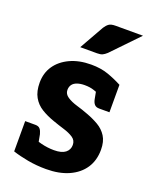

<svg xmlns="http://www.w3.org/2000/svg" viewBox="-139 -813 719 900"><g transform="rotate(20 220.0 -363.5)"><path d="M202 8Q154 8 110.5 0Q67 -8 34 -19V-107L100 -114Q111 -104 143 -96Q175 -88 207 -88Q245 -88 263.5 -102.5Q282 -117 282 -141Q282 -164 263 -176.5Q244 -189 216 -197.5Q188 -206 160 -216Q125 -228 96.5 -245.5Q68 -263 52 -291.5Q36 -320 36 -363Q36 -411 60.5 -447Q85 -483 130 -504Q175 -525 235 -525Q283 -525 320 -512Q357 -499 391 -481V-417L323 -404Q306 -410 286 -417Q266 -424 239 -424Q218 -424 202 -418.5Q186 -413 178 -402Q170 -391 170 -375Q170 -355 189.5 -342Q209 -329 238 -320.5Q267 -312 293 -302Q326 -290 353.5 -274Q381 -258 397.5 -232Q414 -206 414 -165Q414 -112 388.5 -73.5Q363 -35 315.5 -13.5Q268 8 202 8ZM292 -447 391 -422V-344H340Q324 -344 316 -353Q308 -362 305 -378ZM133 -67 34 -92V-170H85Q101 -170 108.5 -161Q116 -152 120 -136ZM158 -584 227 -706Q236 -720 246.5 -727.5Q257 -735 279 -735H416L289 -603Q278 -593 268.5 -588.5Q259 -584 242 -584Z"/></g></svg>

Font: Aleo ExtraBold
Style: Regular
Weight: 800
Designer: Alessio Laiso
Foundry: Alessio Laiso
Version: Version 2.001;gftools[0.9.29]